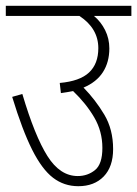

<svg xmlns="http://www.w3.org/2000/svg" viewBox="-20 -642 473 662"><path d="M0 -622H433V-587H304Q328 -567 342.5 -538Q357 -509 357 -475Q357 -428 335 -393.5Q313 -359 268 -340Q309 -298 339.5 -247Q370 -196 370 -128Q370 -67 337.5 -33.5Q305 0 250 0Q201 0 163 -29Q125 -58 91 -125.5Q57 -193 22 -308L57 -318Q100 -173 143.5 -104Q187 -35 248 -35Q282 -35 307.5 -55.5Q333 -76 333 -132Q333 -189 305 -237Q277 -285 232 -328Q212 -324 190 -321L186 -356Q255 -362 287 -392Q319 -422 319 -476Q319 -544 254 -587H0Z"/></svg>

Font: Noto Sans Condensed ExtraLight
Style: Italic
Weight: 200
Width: 3
Italic angle: -12°
Designer: Monotype Design Team
Foundry: Monotype Imaging Inc.
Version: Version 2.013; ttfautohint (v1.8.4.7-5d5b)